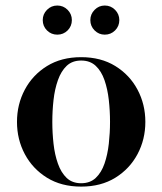

<svg xmlns="http://www.w3.org/2000/svg" viewBox="-20 -682 602 712"><path d="M281 10Q207.5 10 154.2 -23Q101 -56 72 -110.5Q43 -165 43 -230Q43 -295 72 -349.5Q101 -404 154.2 -437Q207.5 -470 281 -470Q354.5 -470 407.8 -437Q461 -404 490 -349.5Q519 -295 519 -230Q519 -165 490 -110.5Q461 -56 407.8 -23Q354.5 10 281 10ZM281 -2.5Q314 -2.5 335 -22.2Q356 -42 367.5 -75.2Q379 -108.5 383.5 -149Q388 -189.5 388 -230Q388 -271 383.5 -311.2Q379 -351.5 367.5 -384.8Q356 -418 335 -437.8Q314 -457.5 281 -457.5Q248 -457.5 227.2 -437.8Q206.5 -418 194.8 -384.8Q183 -351.5 178.5 -311.2Q174 -271 174 -230Q174 -189.5 178.5 -149Q183 -108.5 194.8 -75.2Q206.5 -42 227.2 -22.2Q248 -2.5 281 -2.5ZM368.5 -553.5Q346.5 -553.5 330.8 -569.2Q315 -585 315 -607.5Q315 -629.5 330.8 -645.5Q346.5 -661.5 368.5 -661.5Q391 -661.5 406.8 -645.5Q422.5 -629.5 422.5 -607.5Q422.5 -585 406.8 -569.2Q391 -553.5 368.5 -553.5ZM192.5 -553.5Q170 -553.5 154.2 -569.2Q138.5 -585 138.5 -607.5Q138.5 -629.5 154.2 -645.5Q170 -661.5 192.5 -661.5Q215 -661.5 230.8 -645.5Q246.5 -629.5 246.5 -607.5Q246.5 -585 230.8 -569.2Q215 -553.5 192.5 -553.5Z"/></svg>

Font: Bodoni Moda 18pt SemiBold
Style: Regular
Weight: 600
Designer: Owen Earl
Foundry: indestructible type
Version: Version 2.005